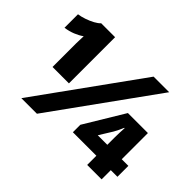

<svg xmlns="http://www.w3.org/2000/svg" viewBox="-133 -914 1167 1167"><g transform="rotate(45 451.0 -330.5)"><path d="M160 -665H280V-268H139V-472Q139 -496 141 -534Q117 -517 87 -505Q57 -493 22 -488V-604Q45 -607 73 -616.5Q101 -626 125 -639Q149 -652 160 -665ZM139 0 615 -661H749L273 0ZM890 -169V-75H833V4H709V-75H507V-139L661 -394H833V-169ZM627 -169H709V-233Q709 -254 710 -275.5Q711 -297 712 -315H709Q703 -300 695 -283.5Q687 -267 679 -253Z"/></g></svg>

Font: Work Sans ExtraBold
Style: Regular
Weight: 800
Designer: Wei Huang
Foundry: Wei Huang
Version: Version 2.012; ttfautohint (v1.8.3)